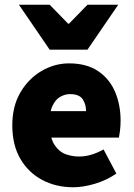

<svg xmlns="http://www.w3.org/2000/svg" viewBox="-20 -780 566 812"><path d="M290 12Q217 12 158.5 -19Q100 -50 66 -108.5Q32 -167 32 -250Q32 -331 66.5 -389.5Q101 -448 156 -480Q211 -512 272 -512Q346 -512 394.5 -479.5Q443 -447 466.5 -392Q490 -337 490 -270Q490 -248 487.5 -227.5Q485 -207 483 -198H168L166 -310H344Q344 -339 329.5 -360.5Q315 -382 276 -382Q255 -382 234.5 -370.5Q214 -359 201 -330Q188 -301 190 -250Q192 -195 211 -166.5Q230 -138 257.5 -128Q285 -118 314 -118Q340 -118 365.5 -125.5Q391 -133 418 -148L472 -46Q432 -18 382 -3Q332 12 290 12ZM190 -570 60 -760H190L268 -680H272L350 -760H480L350 -570Z"/></svg>

Font: Source Sans 3 Black
Style: Regular
Weight: 900
Designer: Paul D. Hunt
Foundry: Adobe
Version: Version 3.046;hotconv 1.0.118;makeotfexe 2.5.65603